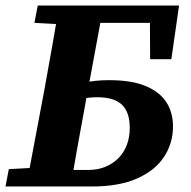

<svg xmlns="http://www.w3.org/2000/svg" viewBox="-22 -677 692 697"><path d="M162 0 168 -60H297Q334 -60 362 -72Q390 -84 409.5 -104.5Q429 -125 439 -152.5Q449 -180 449 -213Q449 -270 420.5 -297Q392 -324 331 -324Q301 -324 273 -318Q245 -312 217 -304L222 -358Q246 -367 283.5 -376.5Q321 -386 374 -386Q455 -386 506 -365Q557 -344 581.5 -306.5Q606 -269 606 -218Q606 -157 573.5 -107.5Q541 -58 475.5 -29Q410 0 311 0ZM523 -462 522 -645 573 -594H264L269 -657H628L600 -462ZM73 0 140 -356Q154 -431 167 -506.5Q180 -582 193 -657H354L288 -301Q274 -226 260.5 -150.5Q247 -75 234 0ZM-2 0 10 -63 139 -70H153L147 0ZM103 -594 115 -657H253L246 -587H234Z"/></svg>

Font: Source Serif 4
Style: Bold Italic
Weight: 700
Italic angle: -12°
Designer: Frank Grießhammer
Foundry: Adobe Systems Incorporated
Version: Version 4.004;hotconv 1.0.116;makeotfexe 2.5.65601